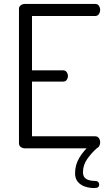

<svg xmlns="http://www.w3.org/2000/svg" viewBox="-20 -751 548 972"><path d="M106 0Q95 0 85.5 -6.5Q76 -13 76 -26V-706Q76 -718 85.5 -724.5Q95 -731 106 -731H462Q475 -731 481 -721.5Q487 -712 487 -702Q487 -689 480.5 -679.5Q474 -670 462 -670H142V-395H299Q311 -395 317.5 -386Q324 -377 324 -365Q324 -356 318 -347Q312 -338 299 -338H142V-61H462Q474 -61 480.5 -52Q487 -43 487 -30Q487 -19 481 -9.5Q475 0 462 0ZM457 201Q432 201 410 193.5Q388 186 374 169.5Q360 153 360 126Q360 83 382.5 46Q405 9 441 -21L474 -4Q443 23 421.5 54Q400 85 400 121Q400 145 416.5 155Q433 165 462 165Q471 165 476.5 170Q482 175 482 184Q482 192 476.5 196.5Q471 201 457 201Z"/></svg>

Font: Dosis ExtraLight
Style: Regular
Weight: 400
Version: Version 3.001; ttfautohint (v1.8.2)